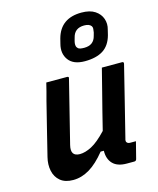

<svg xmlns="http://www.w3.org/2000/svg" viewBox="-126 -939 852 1038"><g transform="rotate(-15 300.0 -420.5)"><path d="M149 -536H265Q277 -536 273 -525Q251 -437 229.5 -350.5Q208 -264 186 -176Q171 -115 225 -115Q255 -115 291.5 -134Q328 -153 376 -204Q388 -255 401 -304.5Q414 -354 428 -410Q442 -466 460 -536H573Q584 -536 581 -524Q557 -427 531.5 -324.5Q506 -222 484 -134Q478 -116 486 -110Q491 -104 504 -104H535Q529 -81 523 -57Q517 -33 511 -10Q508 0 498 0H456Q404 0 378.5 -26.5Q353 -53 354 -99H336Q290 -42 245.5 -15.5Q201 11 154 11Q109 11 82.5 -11Q56 -33 48.5 -69Q41 -105 51 -145Q69 -219 87.5 -292.5Q106 -366 124 -439Q131 -465 137.5 -489.5Q144 -514 149 -536ZM430 -852Q477 -852 505 -833.5Q533 -815 543 -786Q553 -757 544 -726L537 -697Q522 -642 483.5 -617.5Q445 -593 381 -593Q317 -593 290 -630Q263 -667 277 -719L284 -747Q313 -852 430 -852ZM426 -781Q372 -781 360 -731L355 -713Q352 -702 352.5 -691.5Q353 -681 359 -675Q364 -668 373.5 -666Q383 -664 396 -664Q450 -664 462 -713L467 -731Q469 -742 469.5 -751.5Q470 -761 465 -767Q454 -781 426 -781Z"/></g></svg>

Font: Recursive Sn Lnr St SmB
Style: Italic
Weight: 600
Italic angle: -15°
Version: Version 1.079;hotconv 1.0.112;makeotfexe 2.5.65598; ttfautoh